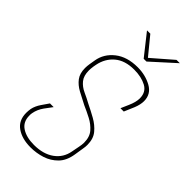

<svg xmlns="http://www.w3.org/2000/svg" viewBox="-204 -679 736 736"><g transform="rotate(45 164.0 -310.5)"><path d="M125 6Q79 6 49.5 -14.5Q20 -35 20 -76Q20 -82 20.5 -87.5Q21 -93 22 -99Q26 -118 39 -137Q52 -156 59 -166H79Q71 -156 56 -135Q41 -114 37 -91Q36 -87 36 -84Q36 -81 36 -77Q36 -43 61.5 -26.5Q87 -10 128 -10Q178 -10 210 -33Q242 -56 249 -96L255 -127Q258 -141 258 -152Q258 -183 242 -201.5Q226 -220 203 -232Q180 -244 157 -254Q131 -267 108 -279.5Q85 -292 71.5 -310Q58 -328 58 -357Q58 -362 58.5 -368Q59 -374 60 -380L64 -404Q71 -446 106.5 -474Q142 -502 199 -502Q241 -502 274.5 -483.5Q308 -465 308 -427Q308 -409 299 -386L281 -344H263L277 -376Q289 -403 289 -423Q289 -457 262 -471.5Q235 -486 196 -486Q146 -486 116.5 -461Q87 -436 79 -395L77 -384Q76 -377 75.5 -371.5Q75 -366 75 -361Q75 -332 88.5 -315.5Q102 -299 123 -289.5Q144 -280 164 -269Q189 -257 214 -243Q239 -229 256 -208.5Q273 -188 273 -155Q273 -150 272.5 -144.5Q272 -139 271 -134L265 -96Q259 -57 237.5 -35Q216 -13 186.5 -3.5Q157 6 125 6ZM192 -541 124 -627H142L201 -555L284 -627H302L207 -541Z"/></g></svg>

Font: Alumni Sans Pinstripe
Style: Italic
Weight: 400
Italic angle: -8°
Designer: Robert E. Leuschke
Foundry: Robert E. Leuschke
Version: Version 1.010; ttfautohint (v1.8.4.7-5d5b)